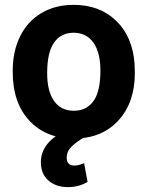

<svg xmlns="http://www.w3.org/2000/svg" viewBox="-20 -558 605 787"><path d="M32.2 0ZM32.2 -269Q32.2 -347.7 62.5 -409.2Q92.8 -470.7 149.7 -504.4Q206.5 -538.1 281.7 -538.1Q388.7 -538.1 456.3 -472.7Q523.9 -407.2 531.7 -294.9L532.7 -258.8Q532.7 -137.2 464.8 -63.7Q397 9.8 282.7 9.8Q168.5 9.8 100.3 -63.5Q32.2 -136.7 32.2 -262.7ZM173.3 -258.8Q173.3 -183.6 201.7 -143.8Q230 -104 282.7 -104Q334 -104 362.8 -143.3Q391.6 -182.6 391.6 -269Q391.6 -342.8 362.8 -383.3Q334 -423.8 281.7 -423.8Q230 -423.8 201.7 -383.5Q173.3 -343.3 173.3 -258.8ZM328.6 2.9Q292.5 23.4 272.9 43.2Q253.4 63 253.4 88.9Q253.4 120.6 285.6 120.6Q301.8 120.6 324.7 110.8L338.9 187.5Q303.2 209 258.3 209Q209.5 209 178.5 181.9Q147.5 154.8 147.5 106.9Q147.5 22.9 256.3 -26.4Z"/></svg>

Font: Roboto
Style: Bold
Weight: 700
Designer: Google
Version: Version 2.134; 2016; ttfautohint (v1.6)